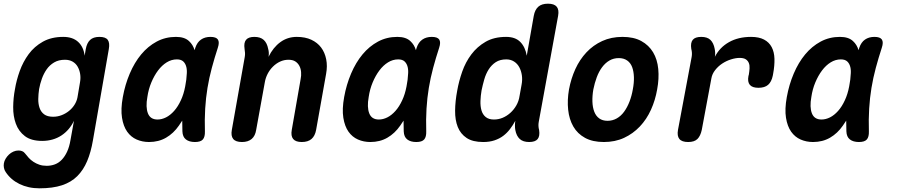

<svg xmlns="http://www.w3.org/2000/svg" viewBox="-56 -760 4876 1041"><path d="M345 -105Q333 -80 316 -60Q299 -40 277 -25.5Q255 -11 228.5 -3.5Q202 4 173 4Q113 4 79 -22Q45 -48 30 -89Q15 -130 15.5 -179.5Q16 -229 25 -276Q33 -325 51 -375Q69 -425 99.5 -466.5Q130 -508 176.5 -534Q223 -560 287 -560Q338 -560 367.5 -533Q397 -506 403 -458L409 -494Q415 -527 432.5 -543.5Q450 -560 483 -560Q517 -560 528.5 -543.5Q540 -527 534 -494L448 0Q437 65 416.5 113.5Q396 162 363 195Q330 228 280 244.5Q230 261 158 261Q127 261 100 255Q73 249 49.5 237.5Q26 226 7.5 210Q-11 194 -25 173Q-32 163 -34.5 150.5Q-37 138 -35 126Q-33 113 -25.5 100.5Q-18 88 -7.5 78Q3 68 16.5 62Q30 56 44 56Q55 56 64 59.5Q73 63 79 71Q89 84 100 96Q111 108 125.5 117.5Q140 127 157.5 133Q175 139 197 139Q221 139 242 131Q263 123 279.5 105.5Q296 88 308 62Q320 36 326 0ZM232 -127Q256 -127 278 -135.5Q300 -144 318 -158.5Q336 -173 348 -192Q360 -211 364 -232L378 -315Q382 -338 378.5 -359.5Q375 -381 365 -398.5Q355 -416 337.5 -426Q320 -436 296 -436Q262 -436 237.5 -421.5Q213 -407 197 -384Q181 -361 171 -333Q161 -305 156 -277Q152 -250 151.5 -223.5Q151 -197 158.5 -175Q166 -153 183.5 -140Q201 -127 232 -127Z M752 10Q716 10 685 -3.5Q654 -17 633.5 -46Q613 -75 605.5 -121.5Q598 -168 610 -234Q622 -301 647.5 -361Q673 -421 709.5 -465Q746 -509 793.5 -534.5Q841 -560 898 -560Q945 -560 969 -537Q990 -518 999 -488Q1001 -494 1003 -501Q1013 -531 1034 -545.5Q1055 -560 1085 -560Q1116 -560 1125.5 -545.5Q1135 -531 1125 -501Q1107 -446 1092.5 -392Q1078 -338 1069 -283.5Q1060 -229 1056.5 -171Q1053 -113 1055 -48Q1056 -18 1044 -4Q1032 10 1001 10Q970 10 952 -4Q934 -18 933 -48Q932 -78 932 -106Q923 -92 914 -79Q885 -37 844.5 -13.5Q804 10 752 10ZM798 -112Q821 -112 844 -123.5Q867 -135 888 -158.5Q909 -182 925 -217Q940 -249 948 -291L950 -303Q955 -328 956 -352Q959 -377 954.5 -396Q950 -415 938 -426.5Q926 -438 903 -438Q874 -438 848 -422Q822 -406 801 -378Q780 -350 764.5 -313Q749 -276 743 -234Q733 -179 746 -145.5Q759 -112 798 -112Z M1323 -560Q1356 -560 1374 -543.5Q1392 -527 1398 -495Q1401 -485 1401.5 -473.5Q1402 -462 1400 -452Q1425 -503 1464 -531.5Q1503 -560 1553 -560Q1599 -560 1632 -544.5Q1665 -529 1685 -502.5Q1705 -476 1712.5 -439Q1720 -402 1712 -359L1658 -56Q1652 -23 1633 -6.5Q1614 10 1580 10Q1547 10 1533.5 -6.5Q1520 -23 1526 -56L1574 -331Q1578 -350 1576.5 -369Q1575 -388 1567 -403Q1559 -418 1545 -427Q1531 -436 1508 -436Q1484 -436 1462.5 -426Q1441 -416 1423.5 -398.5Q1406 -381 1395 -359.5Q1384 -338 1380 -315L1333 -56Q1328 -23 1308.5 -6.5Q1289 10 1256 10Q1222 10 1208.5 -6.5Q1195 -23 1201 -56L1271 -451Q1273 -462 1272.5 -473Q1272 -484 1270 -495Q1265 -528 1278 -544Q1291 -560 1323 -560Z M1952 10Q1916 10 1885 -3.5Q1854 -17 1833.5 -46Q1813 -75 1805.5 -121.5Q1798 -168 1810 -234Q1822 -301 1847.5 -361Q1873 -421 1909.5 -465Q1946 -509 1993.5 -534.5Q2041 -560 2098 -560Q2145 -560 2169 -537Q2190 -518 2199 -488Q2201 -494 2203 -501Q2213 -531 2234 -545.5Q2255 -560 2285 -560Q2316 -560 2325.5 -545.5Q2335 -531 2325 -501Q2307 -446 2292.5 -392Q2278 -338 2269 -283.5Q2260 -229 2256.5 -171Q2253 -113 2255 -48Q2256 -18 2244 -4Q2232 10 2201 10Q2170 10 2152 -4Q2134 -18 2133 -48Q2132 -78 2132 -106Q2123 -92 2114 -79Q2085 -37 2044.5 -13.5Q2004 10 1952 10ZM1998 -112Q2021 -112 2044 -123.5Q2067 -135 2088 -158.5Q2109 -182 2125 -217Q2140 -249 2148 -291L2150 -303Q2155 -328 2156 -352Q2159 -377 2154.5 -396Q2150 -415 2138 -426.5Q2126 -438 2103 -438Q2074 -438 2048 -422Q2022 -406 2001 -378Q1980 -350 1964.5 -313Q1949 -276 1943 -234Q1933 -179 1946 -145.5Q1959 -112 1998 -112Z M2865 -99Q2863 -88 2863.5 -77Q2864 -66 2867 -55Q2872 -22 2859 -6Q2846 10 2813 10Q2780 10 2762 -6.5Q2744 -23 2738 -55Q2736 -65 2736 -79Q2736 -93 2738 -105Q2725 -81 2709 -60Q2693 -39 2672.5 -23.5Q2652 -8 2625 1Q2598 10 2564 10Q2507 10 2474 -12Q2441 -34 2426 -71.5Q2411 -109 2411.5 -160Q2412 -211 2423 -269Q2432 -320 2450 -371.5Q2468 -423 2499.5 -465Q2531 -507 2577 -533.5Q2623 -560 2688 -560Q2738 -560 2765 -532.5Q2792 -505 2800 -458L2838 -674Q2844 -707 2862.5 -723.5Q2881 -740 2915 -740Q2949 -740 2962.5 -723.5Q2976 -707 2970 -674ZM2622 -112Q2647 -112 2669.5 -121.5Q2692 -131 2711 -148Q2730 -165 2743.5 -188.5Q2757 -212 2761 -240L2772 -301Q2777 -327 2773.5 -351.5Q2770 -376 2759.5 -395.5Q2749 -415 2731 -426.5Q2713 -438 2689 -438Q2655 -438 2632 -423Q2609 -408 2593.5 -383.5Q2578 -359 2569.5 -329Q2561 -299 2555 -270Q2550 -241 2549 -212.5Q2548 -184 2554.5 -161.5Q2561 -139 2577.5 -125.5Q2594 -112 2622 -112Z M3218 10Q3157 10 3116 -12.5Q3075 -35 3052.5 -74Q3030 -113 3024.5 -165Q3019 -217 3029 -275Q3040 -334 3063.5 -385.5Q3087 -437 3123.5 -476Q3160 -515 3209 -537.5Q3258 -560 3319 -560Q3380 -560 3421 -537.5Q3462 -515 3485 -476.5Q3508 -438 3513 -386Q3518 -334 3507 -275Q3497 -217 3473.5 -165Q3450 -113 3413 -74Q3376 -35 3327.5 -12.5Q3279 10 3218 10ZM3238 -105Q3265 -105 3288 -118Q3311 -131 3328 -154.5Q3345 -178 3357 -209Q3369 -240 3375 -275Q3382 -311 3381 -342Q3380 -373 3371.5 -396Q3363 -419 3344.5 -432Q3326 -445 3299 -445Q3271 -445 3248.5 -432Q3226 -419 3208.5 -395.5Q3191 -372 3179.5 -341Q3168 -310 3161 -275Q3155 -240 3156 -209Q3157 -178 3166 -154.5Q3175 -131 3193 -118Q3211 -105 3238 -105Z M3675 10Q3641 10 3627.5 -6.5Q3614 -23 3620 -56L3694 -451Q3696 -462 3695.5 -473Q3695 -484 3692 -495Q3687 -528 3700 -544Q3713 -560 3746 -560Q3779 -560 3796 -543.5Q3813 -527 3819 -495Q3821 -485 3821.5 -473.5Q3822 -462 3820 -452Q3846 -503 3896.5 -531.5Q3947 -560 4016 -560Q4059 -560 4086.5 -545.5Q4114 -531 4128 -504.5Q4142 -478 4143 -441Q4144 -404 4136 -361L4134 -350Q4127 -316 4108.5 -300Q4090 -284 4056 -284Q4023 -284 4009.5 -300Q3996 -316 4002 -348L4004 -355Q4007 -373 4008 -389.5Q4009 -406 4004 -418.5Q3999 -431 3987.5 -438.5Q3976 -446 3954 -446Q3933 -446 3907.5 -438Q3882 -430 3860 -415.5Q3838 -401 3821.5 -380Q3805 -359 3801 -335L3749 -56Q3742 -23 3725.5 -6.5Q3709 10 3675 10Z M4352 10Q4316 10 4285 -3.5Q4254 -17 4233.5 -46Q4213 -75 4205.5 -121.5Q4198 -168 4210 -234Q4222 -301 4247.5 -361Q4273 -421 4309.5 -465Q4346 -509 4393.5 -534.5Q4441 -560 4498 -560Q4545 -560 4569 -537Q4590 -518 4599 -488Q4601 -494 4603 -501Q4613 -531 4634 -545.5Q4655 -560 4685 -560Q4716 -560 4725.5 -545.5Q4735 -531 4725 -501Q4707 -446 4692.5 -392Q4678 -338 4669 -283.5Q4660 -229 4656.5 -171Q4653 -113 4655 -48Q4656 -18 4644 -4Q4632 10 4601 10Q4570 10 4552 -4Q4534 -18 4533 -48Q4532 -78 4532 -106Q4523 -92 4514 -79Q4485 -37 4444.5 -13.5Q4404 10 4352 10ZM4398 -112Q4421 -112 4444 -123.5Q4467 -135 4488 -158.5Q4509 -182 4525 -217Q4540 -249 4548 -291L4550 -303Q4555 -328 4556 -352Q4559 -377 4554.5 -396Q4550 -415 4538 -426.5Q4526 -438 4503 -438Q4474 -438 4448 -422Q4422 -406 4401 -378Q4380 -350 4364.5 -313Q4349 -276 4343 -234Q4333 -179 4346 -145.5Q4359 -112 4398 -112Z"/></svg>

Font: Maple Mono
Style: Bold Italic
Weight: 700
Italic angle: -10°
Monospace: yes
Designer: subframe7536
Version: Version 7.000